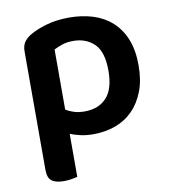

<svg xmlns="http://www.w3.org/2000/svg" viewBox="-77 -555 721 809"><g transform="rotate(-10 283.0 -150.5)"><path d="M288 14Q259 14 234.5 8.5Q210 3 190 -5V179Q181 181 166 184Q151 187 132 187Q97 187 80 174Q63 161 63 128V-379Q63 -403 72.5 -418Q82 -433 103 -446Q132 -463 175 -475.5Q218 -488 272 -488Q327 -488 373.5 -473.5Q420 -459 454 -428.5Q488 -398 507 -351Q526 -304 526 -239Q526 -176 508 -129Q490 -82 458.5 -50Q427 -18 383.5 -2Q340 14 288 14ZM269 -87Q329 -87 363 -124Q397 -161 397 -239Q397 -320 362 -354Q327 -388 272 -388Q245 -388 224.5 -381Q204 -374 189 -366V-109Q205 -99 224.5 -93Q244 -87 269 -87Z"/></g></svg>

Font: Baloo Da 2 SemiBold
Style: Regular
Weight: 600
Designer: Noopur Datye, Sulekha Rajkumar and Ek Type
Foundry: Ek Type
Version: Version 1.640;hotconv 1.0.111;makeotfexe 2.5.65597; ttfautoh